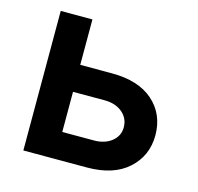

<svg xmlns="http://www.w3.org/2000/svg" viewBox="-85 -635 747 725"><g transform="rotate(15 288.5 -272.5)"><path d="M190 -367.9H313.9Q418 -367.9 475.3 -317.3Q532.7 -266.7 533 -183.9Q532.7 -103.7 475.3 -51.8Q418 0 313.9 0H66.1V-545.5H190ZM190 -262.4V-105.5H313.9Q355.8 -105.5 382.8 -127Q409.8 -148.4 409.8 -182.2Q409.8 -217.7 382.8 -240.1Q355.8 -262.4 313.9 -262.4Z"/></g></svg>

Font: Inter UI Semi Bold
Style: Regular
Weight: 600
Designer: Rasmus Andersson
Foundry: rsms
Version: 3.2;8d6f07862